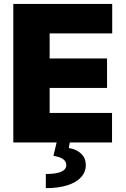

<svg xmlns="http://www.w3.org/2000/svg" viewBox="-20 -727 643 980"><path d="M47.9 -707H552.7V-556.6H233.4V-428.7H526.4V-278.3H233.4V-150.4H551.8V0H336.4L331.1 28.3Q371.6 35.2 394.5 57.6Q417.5 80.1 418 114.3Q418 150.9 393.6 177.7Q369.1 204.6 323.2 219Q277.3 233.4 213.9 233.4V161.1Q318.4 161.1 318.4 115.2Q318.4 78.6 252.9 68.4L269 0H47.9Z"/></svg>

Font: Pretendard GOV Black
Style: Regular
Weight: 900
Designer: Base glyphs from Inter by Rasmus Andersson; Hangeul glyphs from Noto Sans CJK(Source Han Sans) by Jang Soo-young and Kan
Foundry: Kil Hyung-jin
Version: Version 1.309